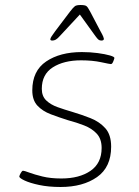

<svg xmlns="http://www.w3.org/2000/svg" viewBox="-20 -738 556 767"><path d="M222 9Q174 9 136.5 1Q99 -7 78 -17Q57 -27 57 -33Q58 -38 63 -47Q68 -56 72 -56Q77 -56 97 -48.5Q117 -41 149.5 -33Q182 -25 225 -25Q297 -25 341.5 -55.5Q386 -86 386 -147Q386 -183 366.5 -204Q347 -225 316 -237Q285 -249 251 -258Q216 -269 183 -281.5Q150 -294 129.5 -316Q109 -338 109 -377Q109 -455 164.5 -492.5Q220 -530 307 -530Q340 -530 370 -526Q400 -522 419 -516.5Q438 -511 437 -506Q436 -501 432 -491.5Q428 -482 423 -482Q419 -482 384 -489.5Q349 -497 304 -497Q235 -497 191 -469Q147 -441 147 -383Q147 -354 164.5 -337Q182 -320 210 -310Q238 -300 269 -291Q306 -280 341.5 -266Q377 -252 400.5 -226Q424 -200 424 -152Q424 -70 367.5 -30.5Q311 9 222 9ZM189 -576Q181 -576 181 -581Q181 -585 186.5 -593.5Q192 -602 201 -614L260 -692Q273 -709 279.5 -713.5Q286 -718 302 -718Q320 -718 325.5 -713.5Q331 -709 340 -692L381 -614Q390 -598 392.5 -591.5Q395 -585 395 -583Q395 -576 385 -576Q378 -576 373.5 -579.5Q369 -583 361 -594L299 -680L219 -594Q209 -583 202.5 -579.5Q196 -576 189 -576Z"/></svg>

Font: Asap Expanded Expanded Thin
Style: Italic
Weight: 100
Width: 7
Italic angle: -6°
Designer: Pablo Cosgaya
Foundry: Omnibus-Type
Version: Version 3.001; ttfautohint (v1.8.4.7-5d5b)